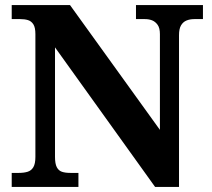

<svg xmlns="http://www.w3.org/2000/svg" viewBox="-20 -734 831 754"><path d="M26 0V-55H54Q74 -55 88.5 -59.5Q103 -64 111 -77.5Q119 -91 119 -118V-600Q119 -626 111 -638.5Q103 -651 90 -655Q77 -659 59 -659H26V-714H255L608 -224V-600Q608 -624 599 -636.5Q590 -649 577.5 -654Q565 -659 549 -659H514V-714H777V-659H743Q726 -659 712.5 -653.5Q699 -648 691 -634.5Q683 -621 683 -596V0H589L196 -548V-118Q196 -91 203 -77.5Q210 -64 223 -59.5Q236 -55 256 -55H288V0Z"/></svg>

Font: Noto Serif Hentaigana EL
Style: Regular
Weight: 400
Designer: Kazuhiro Yamada
Foundry: nipponia
Version: Version 1.000